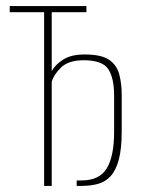

<svg xmlns="http://www.w3.org/2000/svg" viewBox="-20 -611 469 631"><path d="M125 0V-571H12V-591H264V-571H150V-377Q160 -397 186.5 -414.5Q213 -432 258 -432Q313 -432 338.5 -414.5Q364 -397 372 -366.5Q380 -336 380 -298V-179Q380 -122 370.5 -86.5Q361 -51 343.5 -32Q326 -13 301.5 -6.5Q277 0 247 0Q243 0 239.5 0Q236 0 232 0V-18Q236 -18 240 -18Q244 -18 248 -18Q307 -18 331 -58Q355 -98 355 -177V-298Q355 -354 336 -383.5Q317 -413 255 -413Q205 -413 180.5 -389Q156 -365 150 -342V0Z"/></svg>

Font: Alumni Sans SC Thin
Style: Regular
Weight: 100
Designer: Robert E. Leuschke
Foundry: Robert E. Leuschke
Version: Version 1.018